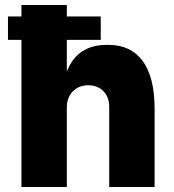

<svg xmlns="http://www.w3.org/2000/svg" viewBox="-20 -750 696 770"><path d="M66 -590H12V-684H66V-730H248V-684H384V-590H248V-463Q290 -570 407 -570H415Q505 -570 552.5 -505Q600 -440 600 -314V0H418V-321Q418 -360 395 -384Q372 -408 334 -408Q296 -408 272 -383.5Q248 -359 248 -319V0H66Z"/></svg>

Font: Sora-SIA ExtraBold
Style: Regular
Weight: 800
Designer: Jonathan Barnbrook, Julián Moncada
Foundry: Barnbrook Fonts
Version: Version 2.000